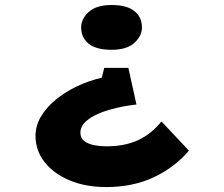

<svg xmlns="http://www.w3.org/2000/svg" viewBox="-20 -565 894 766"><path d="M492.1 -294.3 524.4 -148.1Q502.8 -145.9 473.6 -140.6Q444.4 -135.2 414.3 -126.4Q384.2 -117.6 358.4 -104.6Q332.5 -91.7 316.6 -74.5Q300.7 -57.3 300.7 -36Q300.7 -13.8 316.4 -2.1Q332.2 9.6 355.9 14.2Q379.6 18.8 404.2 18.8Q476.9 18.8 530 -5.4Q583.1 -29.6 624.2 -80.5L733.7 36Q677.4 102.4 594 141.9Q510.6 181.3 404.2 181.3Q321.3 181.3 257.5 154.5Q193.6 127.6 157.7 81.4Q121.7 35.3 121.7 -23Q121.7 -63.6 143.4 -100.1Q165.2 -136.6 202.5 -167.4Q239.9 -198.1 287.1 -220.6Q334.4 -243.1 386 -255L395.9 -294.3ZM546.3 -455.6Q546.3 -421.3 515.9 -393.8Q485.5 -366.3 425 -366.3Q364 -366.3 333.9 -390.5Q303.8 -414.8 303.8 -455.6Q303.8 -490 334.2 -517.5Q364.6 -545 425 -545Q486.1 -545 516.2 -520.8Q546.3 -496.5 546.3 -455.6Z"/></svg>

Font: Lexend Zetta
Style: Regular
Weight: 400
Designer: Bonnie Shaver-Troup, Thomas Jockin
Foundry: Lexend
Version: Version 1.007